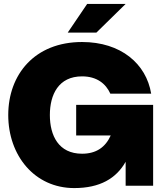

<svg xmlns="http://www.w3.org/2000/svg" viewBox="-20 -946 842 978"><path d="M358 12C489 12 572 -37 620 -122V0H760V-412H368V-256H544C517 -196 470 -163 398 -163C278 -163 234 -256 234 -360C234 -464 278 -557 398 -557C473 -557 519 -520 542 -469H750C725 -621 596 -732 398 -732C156 -732 22 -566 22 -360C22 -154 156 12 358 12ZM325 -780H471L620 -926H424Z"/></svg>

Font: Aspekta 900
Style: Regular
Weight: 900
Designer: Ivo Dolenc
Version: Version 2.000